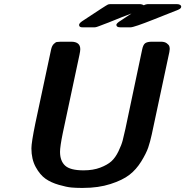

<svg xmlns="http://www.w3.org/2000/svg" viewBox="-20 -898 907 940"><path d="M133.8 -171.9Q133.8 -199.7 152.8 -293L230 -654.8Q233.9 -673.8 243.4 -682.9Q252.9 -691.9 258.1 -692.4Q263.2 -692.9 277.8 -693.8H328.1Q373 -693.8 373 -657.2Q373 -648.4 369.1 -629.9L287.1 -245.1Q273.9 -180.2 273.9 -154.8Q273.9 -109.9 299.1 -86.9Q324.2 -64 389.2 -64Q436 -64 470.9 -77.4Q505.9 -90.8 525.4 -108.4Q544.9 -126 560.1 -157.5Q575.2 -189 580.6 -210.4Q585.9 -231.9 594.2 -268.1Q595.2 -274.9 596.2 -277.8L675.8 -654.8Q680.7 -679.7 691.4 -686.8Q702.1 -693.8 724.1 -693.8H768.1Q786.1 -693.8 796.6 -686Q807.1 -678.2 809.1 -671.1Q811 -664.1 811 -658.2Q811 -653.3 809.1 -643.1L723.1 -240.2Q715.3 -204.1 705.6 -175.5Q695.8 -147 671.4 -107.4Q647 -67.9 613.5 -42Q580.1 -16.1 521 2.9Q461.9 22 387.2 22H376Q352.1 22 329.6 20Q307.1 18.1 268.6 7.1Q230 -3.9 202.9 -22.9Q175.8 -42 154.8 -80.3Q133.8 -118.7 133.8 -171.9ZM367.2 -775.9Q367.2 -783.7 381.8 -793.9Q501 -873 508.8 -876Q513.7 -877.9 523.9 -877.9H662.1Q675.3 -877.9 684.1 -872.1Q693.8 -877.9 708 -877.9H844.2Q867.2 -877.9 867.2 -863.8L866.2 -861.8Q866.2 -859.9 865.2 -858.9Q861.3 -854 852.1 -850.1Q802.2 -830.1 733.9 -803.2Q635.7 -764.2 619.1 -764.2H569.8Q549.8 -764.2 549.8 -775.9Q549.8 -777.8 550.3 -779.3Q550.8 -780.8 553 -783Q555.2 -785.2 557.1 -787.1Q559.1 -789.1 562.5 -791.5Q565.9 -793.9 570.1 -796.4Q574.2 -798.8 580.1 -803Q585.9 -807.1 592 -811Q598.1 -814.9 607.2 -821Q616.2 -827.1 624 -832Q600.1 -823.2 577.1 -814.2Q554.2 -805.2 539.6 -799.1Q524.9 -793 511 -787.6Q497.1 -782.2 488.5 -779.1Q480 -775.9 472.4 -772.9Q464.8 -770 460.9 -768.6Q457 -767.1 453.6 -766.1Q450.2 -765.1 447 -764.6Q443.8 -764.2 442.4 -764.2Q440.9 -764.2 437 -764.2H384.8Q367.2 -763.7 367.2 -775.9Z"/></svg>

Font: CMU Sans Serif
Style: BoldOblique
Weight: 700
Italic angle: -12°
Version: Version 0.7.0